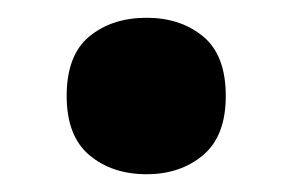

<svg xmlns="http://www.w3.org/2000/svg" viewBox="-20 -183 329 216"><path d="M145 13Q106 13 80.5 -8.5Q55 -30 55 -75Q55 -121 80.5 -142Q106 -163 145 -163Q183 -163 208.5 -142Q234 -121 234 -75Q234 -30 208.5 -8.5Q183 13 145 13Z"/></svg>

Font: Noto Sans Malayalam SemiCondensed ExtraBold
Style: Regular
Weight: 800
Width: 4
Designer: Jelle Bosma - Monotype Design Team
Foundry: Monotype Imaging Inc.
Version: Version 2.104; ttfautohint (v1.8.4.7-5d5b)